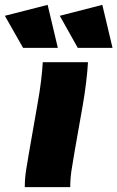

<svg xmlns="http://www.w3.org/2000/svg" viewBox="-88 -770 483 790"><path d="M14 0Q14 -38 20 -73.5Q26 -109 31 -140L66 -340Q76 -396 81 -437.5Q86 -479 88 -514H274Q272 -477 266 -428Q260 -379 252 -334L219 -147Q212 -106 206.5 -71Q201 -36 201 0ZM232 -573 158 -705 333 -750 375 -573ZM7 -573 -68 -705 108 -750 150 -573Z"/></svg>

Font: Livvic Black
Style: Italic
Weight: 900
Italic angle: -10°
Designer: Jacques Le Bailly, Baron von Fonthausen
Version: Version 1.001; ttfautohint (v1.8.2)